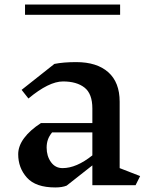

<svg xmlns="http://www.w3.org/2000/svg" viewBox="-20 -814 661 844"><path d="M576 0H386V-87L273 2Q253 10 223 10Q137 10 98.5 -33Q60 -76 60 -136Q60 -172 86 -207Q112 -242 160 -273H386V-337Q386 -402 351.5 -429Q317 -456 257 -456Q195 -456 105 -381L75 -419L219 -533Q259 -541 315 -541Q406 -541 456 -496.5Q506 -452 506 -367V-75L596 -40ZM386 -131V-232H209Q196 -216 190.5 -200Q185 -184 185 -165Q185 -128 204 -101.5Q223 -75 255 -75Q316 -75 386 -131ZM90 -794H508V-749H90Z"/></svg>

Font: Inknut Antiqua
Style: Regular
Weight: 400
Designer: Claus Eggers Sørensen
Foundry: Claus Eggers Sørensen
Version: Version 1.003; ttfautohint (v1.8.2) -l 8 -r 50 -G 200 -x 14 